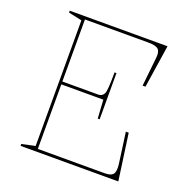

<svg xmlns="http://www.w3.org/2000/svg" viewBox="-127 -826 920 945"><g transform="rotate(20 333.5 -354.0)"><path d="M80 0V-10L150 -25V-683L80 -698V-708H592L558 -484H543L559 -635Q563 -668 549.5 -680.5Q536 -693 498 -693H165V-368H354Q363 -368 370.5 -372.5Q378 -377 382 -385Q387 -393 389 -421Q391 -449 391 -498H401V-256H391L385 -353H165V-15H515Q549 -15 559.5 -30Q570 -45 565 -83L543 -243H558L592 0Z"/></g></svg>

Font: Kalnia Thin
Style: Regular
Weight: 250
Designer: Frida Medrano
Foundry: Frida Medrano
Version: Version 1.105